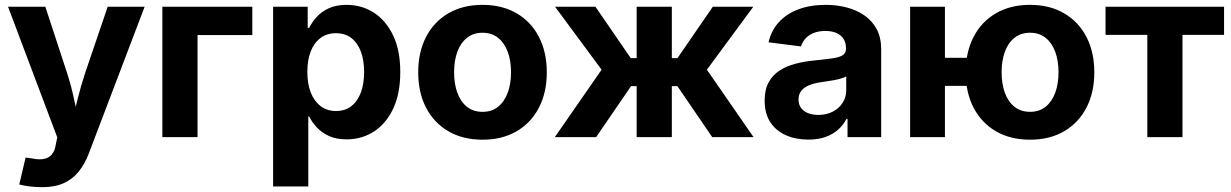

<svg xmlns="http://www.w3.org/2000/svg" viewBox="-20 -567 5092 794"><path d="M59.6 195.8 85.9 84.5 114.3 88.4Q141.1 94.2 161.4 90.3Q181.6 86.4 194.1 72Q206.5 57.6 210.4 32.2L216.8 1L13.2 -539.1H167.5L258.3 -262.2Q274.9 -210.4 285.9 -158.4Q296.9 -106.4 310.1 -50.8H274.9Q288.1 -106.4 301.3 -158.7Q314.5 -210.9 331.1 -262.2L425.3 -539.1H578.1L347.2 67.9Q330.6 111.3 305.4 142.6Q280.3 173.8 243.7 190.4Q207 207 155.3 207Q127.4 207 102.3 203.9Q77.1 200.7 59.6 195.8Z M1023.4 -539.1V-421.9H796.9V0H651.4V-539.1Z M1109.4 204.1V-539.1H1252.4V-452.1H1258.8Q1270 -475.1 1289.6 -496.8Q1309.1 -518.6 1339.6 -532.7Q1370.1 -546.9 1413.6 -546.9Q1475.6 -546.9 1525.6 -514.9Q1575.7 -482.9 1605.5 -421.1Q1635.3 -359.4 1635.3 -269Q1635.3 -180.2 1606.2 -118.2Q1577.1 -56.2 1526.9 -23.4Q1476.6 9.3 1412.6 9.3Q1370.6 9.3 1340.3 -4.6Q1310.1 -18.6 1290.3 -40Q1270.5 -61.5 1258.8 -85H1254.9V204.1ZM1369.1 -107.9Q1407.2 -107.9 1433.1 -128.2Q1459 -148.4 1472.4 -184.8Q1485.8 -221.2 1485.8 -269.5Q1485.8 -317.4 1472.4 -353.5Q1459 -389.6 1433.1 -409.7Q1407.2 -429.7 1369.1 -429.7Q1332 -429.7 1305.4 -409.9Q1278.8 -390.1 1264.9 -354.2Q1251 -318.4 1251 -269.5Q1251 -220.7 1265.1 -184.6Q1279.3 -148.4 1305.9 -128.2Q1332.5 -107.9 1369.1 -107.9Z M1975.6 10.7Q1894 10.7 1834.2 -24.2Q1774.4 -59.1 1741.9 -121.8Q1709.5 -184.6 1709.5 -267.6Q1709.5 -351.6 1741.9 -414.3Q1774.4 -477.1 1834.2 -512Q1894 -546.9 1975.6 -546.9Q2056.6 -546.9 2116.5 -512Q2176.3 -477.1 2208.7 -414.3Q2241.2 -351.6 2241.2 -267.6Q2241.2 -184.6 2208.7 -121.8Q2176.3 -59.1 2116.5 -24.2Q2056.6 10.7 1975.6 10.7ZM1975.6 -104.5Q2013.7 -104.5 2039.8 -125.5Q2065.9 -146.5 2079.6 -183.3Q2093.3 -220.2 2093.3 -268.1Q2093.3 -316.4 2079.6 -353Q2065.9 -389.6 2039.8 -410.6Q2013.7 -431.6 1975.6 -431.6Q1937.5 -431.6 1911.1 -410.6Q1884.8 -389.6 1871.3 -353Q1857.9 -316.4 1857.9 -268.1Q1857.9 -220.2 1871.3 -183.3Q1884.8 -146.5 1910.9 -125.5Q1937 -104.5 1975.6 -104.5Z M2274.4 0 2467.8 -278.8 2275.4 -539.1H2442.4L2588.4 -326.7H2612.8V-539.1H2758.3V-326.7H2781.7L2927.7 -539.1H3095.2L2903.3 -278.8L3096.2 0H2925.3L2781.2 -210.9H2758.3V0H2612.8V-210.9H2589.8L2445.3 0Z M3322.8 10.3Q3271 10.3 3230 -7.8Q3189 -25.9 3165.5 -61.8Q3142.1 -97.7 3142.1 -150.9Q3142.1 -196.3 3158.7 -226.6Q3175.3 -256.8 3204.1 -275.4Q3232.9 -293.9 3269.8 -303.5Q3306.6 -313 3347.2 -316.9Q3394.5 -321.8 3423.3 -325.9Q3452.1 -330.1 3465.3 -338.9Q3478.5 -347.7 3478.5 -365.2V-367.7Q3478.5 -390.1 3468.5 -406Q3458.5 -421.9 3439.5 -430.4Q3420.4 -439 3393.1 -439Q3365.2 -439 3344.5 -430.4Q3323.7 -421.9 3310.8 -407.5Q3297.9 -393.1 3292.5 -375L3158.2 -392.1Q3169.4 -440.9 3201.2 -475.6Q3232.9 -510.3 3282.2 -528.6Q3331.5 -546.9 3394.5 -546.9Q3440.4 -546.9 3481.7 -536.1Q3522.9 -525.4 3555.2 -502.9Q3587.4 -480.5 3605.7 -446Q3624 -411.6 3624 -363.8V0H3484.9V-75.2H3480.5Q3467.3 -49.8 3445.6 -30.5Q3423.8 -11.2 3393.6 -0.5Q3363.3 10.3 3322.8 10.3ZM3363.8 -91.8Q3398.4 -91.8 3424.3 -105.5Q3450.2 -119.1 3464.8 -142.1Q3479.5 -165 3479.5 -193.8V-251Q3473.1 -247.1 3460.7 -243.2Q3448.2 -239.3 3432.6 -236.3Q3417 -233.4 3401.1 -231Q3385.3 -228.5 3372.1 -226.6Q3345.7 -222.7 3325.2 -214.1Q3304.7 -205.6 3293.5 -191.2Q3282.2 -176.8 3282.2 -155.3Q3282.2 -134.8 3292.7 -120.6Q3303.2 -106.4 3321.5 -99.1Q3339.8 -91.8 3363.8 -91.8Z M3743.7 0V-539.1H3887.7V0ZM3847.2 -211.9V-328.1H4019.5V-211.9ZM4239.7 10.7Q4158.2 10.7 4098.4 -24.2Q4038.6 -59.1 4006.1 -121.8Q3973.6 -184.6 3973.6 -267.6Q3973.6 -351.6 4006.1 -414.3Q4038.6 -477.1 4098.4 -512Q4158.2 -546.9 4239.7 -546.9Q4320.8 -546.9 4380.6 -512Q4440.4 -477.1 4472.9 -414.3Q4505.4 -351.6 4505.4 -267.6Q4505.4 -184.6 4472.9 -121.8Q4440.4 -59.1 4380.6 -24.2Q4320.8 10.7 4239.7 10.7ZM4239.7 -104.5Q4277.8 -104.5 4304 -125.5Q4330.1 -146.5 4343.8 -183.3Q4357.4 -220.2 4357.4 -268.1Q4357.4 -316.4 4343.8 -353Q4330.1 -389.6 4304 -410.6Q4277.8 -431.6 4239.7 -431.6Q4201.7 -431.6 4175.3 -410.6Q4148.9 -389.6 4135.5 -353Q4122.1 -316.4 4122.1 -268.1Q4122.1 -220.2 4135.5 -183.3Q4148.9 -146.5 4175.3 -125.5Q4201.7 -104.5 4239.7 -104.5Z M4724.6 0V-422.9H4551.8V-539.1H5042V-422.9H4870.1V0Z"/></svg>

Font: Inter 18pt
Style: Bold
Weight: 700
Designer: Rasmus Andersson
Foundry: rsms
Version: Version 4.001;git-66647c0bb